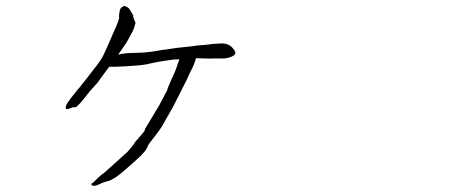

<svg xmlns="http://www.w3.org/2000/svg" viewBox="-20 -567 1540 637"><path d="M629.9 -374Q628.9 -370.1 627.9 -366.2Q623 -349.6 611.3 -328.1Q605.5 -315.4 602.5 -309.6L603.5 -310.5L601.6 -306.6L579.1 -261.7Q557.6 -219.7 553.7 -211.9L516.6 -146.5Q510.7 -136.7 490.2 -110.4Q471.7 -86.9 470.7 -84Q466.8 -66.4 429.7 -34.2Q407.2 -14.6 395.5 -3.9Q384.8 5.9 381.8 7.8L359.4 24.4H358.4L351.6 28.3Q342.8 33.2 340.8 33.2Q323.2 37.1 310.5 43.9Q288.1 54.7 283.2 44.9L282.2 43.9L283.2 43Q288.1 39.1 291 37.1Q294.9 33.2 303.7 24.4Q317.4 11.7 319.3 10.7Q320.3 10.7 326.2 5.9L373 -36.1Q398.4 -59.6 401.4 -61.5Q404.3 -64.5 414.6 -76.7Q424.8 -88.9 427.7 -94.7Q431.6 -100.6 433.6 -101.6Q434.6 -102.5 444.3 -114.3Q461.9 -133.8 460.9 -136.7V-137.7V-138.7Q501 -205.1 507.8 -216.8L534.2 -266.6Q536.1 -275.4 549.8 -305.7Q564.5 -335.9 570.3 -357.4Q573.2 -364.3 575.2 -370.1Q574.2 -370.1 573.2 -370.1Q559.6 -370.1 545.9 -368.2Q516.6 -363.3 513.7 -363.3Q488.3 -358.4 487.3 -358.4Q462.9 -352.5 459 -352.5Q442.4 -349.6 390.6 -346.7Q355.5 -344.7 342.8 -345.7Q340.8 -342.8 338.9 -340.8Q306.6 -297.9 304.7 -293.9L278.3 -264.6Q275.4 -260.7 255.9 -236.3Q232.4 -208 228.5 -210.9Q225.6 -212.9 215.8 -209Q204.1 -204.1 201.2 -205.1Q197.3 -206.1 198.2 -212.9Q200.2 -221.7 208 -231.4Q219.7 -248 223.6 -252Q238.3 -271.5 247.1 -280.3Q247.1 -280.3 248 -282.2L267.6 -306.6L303.7 -353.5Q319.3 -374 325.2 -388.7Q333 -404.3 343.8 -429.7Q360.4 -468.8 365.2 -478.5Q377.9 -509.8 375 -511.7Q374 -512.7 377 -530.3Q377.9 -535.2 378.9 -537.1Q380.9 -541 385.7 -543.9Q390.6 -547.9 393.6 -546.9Q404.3 -543.9 409.2 -537.1Q422.9 -516.6 421.9 -513.7Q420.9 -510.7 429.7 -491.2Q427.7 -483.4 423.8 -471.7Q421.9 -465.8 414.1 -452.1Q406.2 -436.5 398.4 -423.8Q390.6 -412.1 372.1 -385.7Q383.8 -388.7 400.4 -390.6L456.1 -392.6Q482.4 -394.5 507.8 -399.4Q516.6 -401.4 534.2 -403.3Q564.5 -408.2 567.4 -408.2Q626 -414.1 634.8 -416Q642.6 -417 668.9 -418.9Q684.6 -421.9 715.8 -422.9Q731.4 -423.8 745.1 -414.1Q751 -409.2 753.9 -405.3Q759.8 -397.5 760.7 -393.6Q761.7 -387.7 756.8 -383.8Q750 -378.9 740.2 -376Q724.6 -372.1 714.8 -373Q702.1 -373 689.5 -373Q675.8 -372.1 663.1 -373Q639.6 -374 629.9 -374Z"/></svg>

Font: ToneOZ-YinPZ-Tsuipita-TC
Style: Regular
Weight: 400
Designer: ÂÆ£ÂøóÂáåJeffrey Xuan(jeffreyx@gmail.com, ToneOZ.com) ÈòøÂù§(cjkFonts)
Foundry: ToneOZ
Version: Version 0.24071